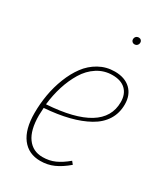

<svg xmlns="http://www.w3.org/2000/svg" viewBox="-182 -807 787 901"><g transform="rotate(30 211.5 -356.5)"><path d="M294.9 -685.1Q287.6 -685.1 282.7 -690.2Q277.8 -695.3 277.8 -702.1Q277.8 -711.4 283.4 -717.3Q289.1 -723.1 298.8 -723.1Q306.2 -723.1 311 -718.3Q315.9 -713.4 315.9 -706.1Q315.9 -697.3 310.3 -691.2Q304.7 -685.1 294.9 -685.1ZM397.9 -418Q397.9 -370.6 374.8 -333.7Q351.6 -296.9 308.3 -272.7Q265.1 -248.5 207.3 -233.9Q149.4 -219.2 76.2 -213.9Q74.2 -185.5 74.2 -172.9Q74.2 -92.8 104 -52Q133.8 -11.2 186 -11.2Q222.7 -11.2 252.7 -24.7Q282.7 -38.1 315.9 -65.9L328.1 -50.8Q292 -20 258.5 -5.1Q225.1 9.8 186 9.8Q122.1 9.8 86.4 -37.1Q50.8 -84 50.8 -171.9Q50.8 -221.7 59.3 -271.2Q67.9 -320.8 86.2 -367.4Q104.5 -414.1 130.9 -449.7Q157.2 -485.4 196 -507.1Q234.9 -528.8 280.8 -528.8Q335.4 -528.8 366.7 -499Q397.9 -469.2 397.9 -418ZM279.8 -508.8Q234.9 -508.8 198 -485.1Q161.1 -461.4 137 -421.4Q112.8 -381.3 97.9 -334Q83 -286.6 77.1 -233.9Q376 -253.4 376 -418Q376 -460.9 351.1 -484.9Q326.2 -508.8 279.8 -508.8Z"/></g></svg>

Font: Fira Sans Compressed Thin
Style: Italic
Weight: 100
Width: 3
Italic angle: -8°
Designer: Carrois Corporate & Edenspiekermann AG
Foundry: Carrois Corporate GbR & Edenspiekermann AG
Version: Version 4.203;PS 004.203;hotconv 1.0.88;makeotf.lib2.5.64775